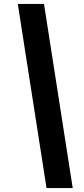

<svg xmlns="http://www.w3.org/2000/svg" viewBox="-20 -862 432 982"><path d="M352 100H218L71 -842H205Z"/></svg>

Font: Montserrat Thin
Style: Bold Italic
Weight: 700
Italic angle: -11.3°
Version: Version 9.000